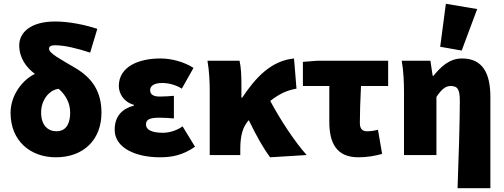

<svg xmlns="http://www.w3.org/2000/svg" viewBox="-20 -822 2674 1018"><path d="M276 12C426 12 518 -84 518 -224C518 -333 472 -406 382 -460C302 -508 240 -538 240 -564C240 -576 250 -582 272 -582C325 -582 394 -564 458 -543L496 -669C432 -690 348 -708 272 -708C143 -708 82 -650 82 -582C82 -515 118 -466 165 -430C99 -399 36 -317 36 -224C36 -74 142 12 276 12ZM198 -226C198 -294 243 -346 291 -351C327 -320 352 -277 352 -226C352 -150 318 -126 280 -126C234 -126 198 -157 198 -226Z M828 12C889 12 948 2 1014 -44L948 -152C912 -126 870 -118 844 -118C784 -118 754 -134 754 -162C754 -190 776 -198 828 -198C851 -198 879 -196 902 -194V-314C879 -312 850 -310 828 -310C798 -310 776 -318 776 -344C776 -366 796 -382 840 -382C874 -382 912 -372 944 -352L1006 -462C956 -494 890 -512 830 -512C714 -512 610 -468 610 -366C610 -328 634 -282 690 -266V-262C628 -246 588 -206 588 -134C588 -38 699 12 828 12Z M1092 0H1254V-31C1254 -104 1267 -149 1299 -185C1342 -96 1378 -34 1412 12L1606 0C1543 -70 1464 -190 1413 -287C1465 -327 1502 -343 1552 -352L1539 -512C1418 -500 1336 -412 1264 -304H1260V-374C1260 -422 1258 -466 1250 -500H1080C1090 -444 1092 -380 1092 -340Z M1880 12C1928 12 1970 4 2006 -6L1984 -134C1960 -128 1944 -126 1926 -126C1904 -126 1888 -136 1888 -170C1888 -214 1890 -290 1894 -366H2038V-500H1662L1586 -494V-366H1726V-176C1726 -64 1764 12 1880 12Z M2406 176H2580V-308C2580 -432 2540 -512 2430 -512C2362 -512 2318 -468 2278 -420H2274L2262 -500H2110C2120 -444 2122 -380 2122 -340V0H2294V-308C2318 -344 2340 -366 2368 -366C2406 -366 2418 -350 2418 -286C2418 -182 2412 22 2406 176ZM2428 -554 2510 -774 2344 -802 2314 -574Z"/></svg>

Font: Source Sans Pro Black
Style: Regular
Weight: 900
Designer: Paul D. Hunt
Foundry: Adobe Systems Incorporated
Version: Version 3.006;hotconv 1.0.111;makeotfexe 2.5.65597